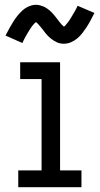

<svg xmlns="http://www.w3.org/2000/svg" viewBox="-20 -779 415 799"><path d="M56 0V-70H153V-450H64V-520H230V-70H319V0ZM246 -597Q238 -597 230.5 -598.5Q223 -600 216.5 -603Q210 -606 203 -610.5Q196 -615 190.5 -619.5Q185 -624 179 -630Q173 -636 168.5 -642Q164 -648 159.5 -654Q155 -660 149.5 -666.5Q144 -673 139 -678.5Q134 -684 130 -687Q127 -685 125 -683.5Q123 -682 120 -678Q117 -674 115.5 -672.5Q114 -671 112.5 -669Q111 -667 109.5 -664.5Q108 -662 106 -659.5Q104 -657 102.5 -654Q101 -651 99 -648Q97 -645 95 -641.5Q93 -638 91 -634.5Q89 -631 86.5 -627Q84 -623 82 -618.5Q80 -614 77.5 -609.5Q75 -605 73 -600L3 -631Q12 -649 20.5 -664Q29 -679 37 -691.5Q45 -704 53.5 -714.5Q62 -725 73.5 -735.5Q85 -746 100 -752.5Q115 -759 130 -759Q138 -759 145.5 -757Q153 -755 159.5 -752.5Q166 -750 173 -745.5Q180 -741 185.5 -736.5Q191 -732 197 -725.5Q203 -719 207.5 -713.5Q212 -708 216.5 -702Q221 -696 226.5 -689Q232 -682 236.5 -677Q241 -672 246 -668Q249 -670 251 -672Q253 -674 256 -678Q259 -682 260.5 -683.5Q262 -685 263.5 -687Q265 -689 266.5 -691.5Q268 -694 270 -696.5Q272 -699 273.5 -702Q275 -705 277 -708Q279 -711 281 -714.5Q283 -718 285 -721.5Q287 -725 289.5 -729Q292 -733 294 -737Q296 -741 298.5 -745.5Q301 -750 303 -755L373 -725Q364 -707 355.5 -691.5Q347 -676 339 -664Q331 -652 322.5 -641Q314 -630 302.5 -620Q291 -610 276 -603.5Q261 -597 246 -597Z"/></svg>

Font: Zed Sans
Style: Regular
Weight: 400
Designer: Belleve Invis
Foundry: Belleve Invis
Version: Version 1.0.0; ttfautohint (v1.8.4)